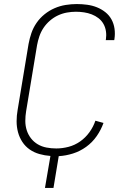

<svg xmlns="http://www.w3.org/2000/svg" viewBox="-20 -763 640 948"><path d="M202 165 229 7Q201 5 174.5 -2.5Q148 -10 126.5 -25Q105 -40 90.5 -62Q76 -84 69 -110Q62 -136 62 -164Q62 -192 67 -220L121 -546Q126 -573 135 -599.5Q144 -626 160.5 -650Q177 -674 200 -692.5Q223 -711 249.5 -722.5Q276 -734 304 -738.5Q332 -743 359 -743Q385 -743 410.5 -739.5Q436 -736 458.5 -727Q481 -718 500 -703Q519 -688 530.5 -667Q542 -646 545.5 -621Q549 -596 545 -570L544 -565H502L503 -569Q506 -589 503 -609Q500 -629 490.5 -645.5Q481 -662 466 -673.5Q451 -685 433 -692Q415 -699 395 -702Q375 -705 355 -705Q333 -705 310.5 -701Q288 -697 266.5 -687Q245 -677 226.5 -661Q208 -645 195 -625.5Q182 -606 174.5 -584Q167 -562 163 -540L109 -214Q105 -190 105 -166Q105 -142 112 -120Q119 -98 133 -80Q147 -62 166.5 -50.5Q186 -39 209.5 -34.5Q233 -30 258 -30Q288 -30 318.5 -38Q349 -46 375.5 -64.5Q402 -83 421.5 -110Q441 -137 451 -167L491 -156Q479 -122 457.5 -91Q436 -60 405.5 -38Q375 -16 340 -5Q305 6 270 8L244 165Z"/></svg>

Font: Iosevka Extralight Extended
Style: Italic
Weight: 200
Width: 7
Italic angle: -9°
Monospace: yes
Designer: Belleve Invis
Foundry: Belleve Invis
Version: Version 32.5.0; ttfautohint (v1.8.4)